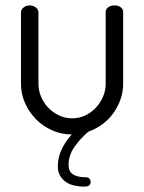

<svg xmlns="http://www.w3.org/2000/svg" viewBox="-20 -493 536 714"><path d="M297 166Q317 166 317 184Q317 192 311.5 196.5Q306 201 292 201Q274 201 256.5 197Q239 193 225.5 184Q212 175 203.5 160.5Q195 146 195 126Q195 93 209 63Q223 33 247 7Q208 7 173.5 -8.5Q139 -24 113.5 -50Q88 -76 73 -110Q58 -144 58 -181V-448Q58 -457 67.5 -465Q77 -473 91 -473Q104 -473 113.5 -465Q123 -457 123 -448V-181Q123 -157 132.5 -134Q142 -111 159 -93Q176 -75 199 -64Q222 -53 248 -53Q274 -53 296.5 -63.5Q319 -74 336 -92Q353 -110 363 -133Q373 -156 373 -181V-449Q373 -459 382.5 -466Q392 -473 406 -473Q420 -473 429 -466Q438 -459 438 -449V-181Q438 -151 428 -123Q418 -95 401 -71.5Q384 -48 360 -30.5Q336 -13 308 -3Q277 24 256 54.5Q235 85 235 121Q235 145 251.5 155.5Q268 166 297 166Z"/></svg>

Font: AkaAcidDosis
Style: Regular
Weight: 400
Designer: Edgar Tolentino, Pablo Impallari, Igino Marini, Aka-Acid
Foundry: Edgar Tolentino, Pablo Impallari, Igino Marini, Cyberella
Version: Version 1.007